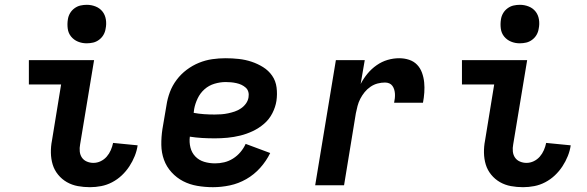

<svg xmlns="http://www.w3.org/2000/svg" viewBox="-20 -770 2440 798"><path d="M354 8Q328 8 303.5 3.5Q279 -1 258 -13Q237 -25 221.5 -44Q206 -63 199 -86Q192 -109 191.5 -135Q191 -161 196 -186L234 -419H100V-520H371L313 -170Q310 -155 311.5 -140.5Q313 -126 320.5 -115Q328 -104 341 -98.5Q354 -93 368 -93Q384 -93 398.5 -100Q413 -107 423.5 -119Q434 -131 440.5 -146Q447 -161 450 -176L552 -166Q549 -144 540 -121.5Q531 -99 517.5 -78.5Q504 -58 486 -41Q468 -24 446 -12.5Q424 -1 400.5 3.5Q377 8 354 8ZM340 -590Q321 -590 304 -597Q287 -604 275.5 -618Q264 -632 261.5 -651Q259 -670 262 -689Q264 -703 271 -715Q278 -727 289.5 -735.5Q301 -744 314 -747Q327 -750 341 -750Q360 -750 377.5 -743Q395 -736 406 -722Q417 -708 420 -689Q423 -670 419 -651Q417 -637 410 -625Q403 -613 391.5 -604.5Q380 -596 367 -593Q354 -590 340 -590Z M865 8Q832 8 800 2.5Q768 -3 741 -17Q714 -31 693 -54Q672 -77 661.5 -106Q651 -135 650.5 -167.5Q650 -200 655 -233L672 -333Q676 -360 686 -387Q696 -414 714 -438Q732 -462 756 -480Q780 -498 807 -509Q834 -520 862 -524Q890 -528 917 -528Q945 -528 972.5 -525Q1000 -522 1025.5 -513.5Q1051 -505 1073.5 -491Q1096 -477 1111 -455.5Q1126 -434 1129.5 -406.5Q1133 -379 1129 -351Q1125 -325 1112 -299.5Q1099 -274 1077.5 -255.5Q1056 -237 1030.5 -225Q1005 -213 978.5 -206.5Q952 -200 925.5 -197.5Q899 -195 873 -195Q846 -195 820 -196.5Q794 -198 769 -202Q766 -179 771.5 -157Q777 -135 792 -119.5Q807 -104 828.5 -97.5Q850 -91 874 -91Q893 -91 912 -95.5Q931 -100 948.5 -111Q966 -122 979.5 -138Q993 -154 1001 -172L1103 -134Q1087 -101 1061.5 -72.5Q1036 -44 1003.5 -25.5Q971 -7 935.5 0.5Q900 8 865 8ZM872 -294Q886 -294 900 -295Q914 -296 928 -299Q942 -302 955.5 -306.5Q969 -311 981.5 -319.5Q994 -328 1002.5 -340Q1011 -352 1013 -366Q1015 -378 1012 -388.5Q1009 -399 1001 -406Q993 -413 983.5 -417.5Q974 -422 962.5 -424.5Q951 -427 940 -428Q929 -429 918 -429Q895 -429 871.5 -422Q848 -415 830 -399Q812 -383 801.5 -361Q791 -339 787 -317L785 -301Q806 -297 828 -295.5Q850 -294 872 -294Z M1290 0 1376 -520H1496L1479 -421Q1491 -444 1507.5 -464Q1524 -484 1545.5 -499Q1567 -514 1591 -521Q1615 -528 1639 -528Q1661 -528 1680.5 -521.5Q1700 -515 1713.5 -501Q1727 -487 1734 -467.5Q1741 -448 1743 -427.5Q1745 -407 1743.5 -385.5Q1742 -364 1738 -343H1618Q1620 -352 1621 -361.5Q1622 -371 1621.5 -380Q1621 -389 1618.5 -397.5Q1616 -406 1611 -413Q1606 -420 1598 -423.5Q1590 -427 1580 -427Q1565 -427 1549.5 -423Q1534 -419 1520 -409.5Q1506 -400 1495.5 -387Q1485 -374 1477.5 -359.5Q1470 -345 1466 -329.5Q1462 -314 1459 -299L1410 0Z M2154 8Q2128 8 2103.5 3.5Q2079 -1 2058 -13Q2037 -25 2021.5 -44Q2006 -63 1999 -86Q1992 -109 1991.5 -135Q1991 -161 1996 -186L2034 -419H1900V-520H2171L2113 -170Q2110 -155 2111.5 -140.5Q2113 -126 2120.5 -115Q2128 -104 2141 -98.5Q2154 -93 2168 -93Q2184 -93 2198.5 -100Q2213 -107 2223.5 -119Q2234 -131 2240.5 -146Q2247 -161 2250 -176L2352 -166Q2349 -144 2340 -121.5Q2331 -99 2317.5 -78.5Q2304 -58 2286 -41Q2268 -24 2246 -12.5Q2224 -1 2200.5 3.5Q2177 8 2154 8ZM2140 -590Q2121 -590 2104 -597Q2087 -604 2075.5 -618Q2064 -632 2061.5 -651Q2059 -670 2062 -689Q2064 -703 2071 -715Q2078 -727 2089.5 -735.5Q2101 -744 2114 -747Q2127 -750 2141 -750Q2160 -750 2177.5 -743Q2195 -736 2206 -722Q2217 -708 2220 -689Q2223 -670 2219 -651Q2217 -637 2210 -625Q2203 -613 2191.5 -604.5Q2180 -596 2167 -593Q2154 -590 2140 -590Z"/></svg>

Font: Iosevka Extended
Style: Bold Italic
Weight: 700
Width: 7
Italic angle: -9°
Monospace: yes
Designer: Belleve Invis
Foundry: Belleve Invis
Version: Version 32.5.0; ttfautohint (v1.8.4)